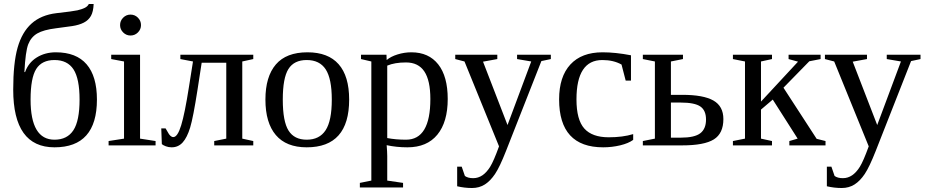

<svg xmlns="http://www.w3.org/2000/svg" viewBox="-20 -736 4684 972"><path d="M46.9 -282.2Q46.9 -416.5 69.1 -494.9Q91.3 -573.2 139.6 -616.7Q188 -660.2 266.1 -669.4Q349.6 -678.7 372.1 -683.8Q394.5 -689 409.2 -696.3Q423.8 -703.6 429.7 -715.8H454.1Q452.6 -677.2 440.4 -655.5Q428.2 -633.8 404.5 -621.6Q380.9 -609.4 345.7 -604Q310.5 -598.6 263.2 -592.8Q200.2 -585 168.7 -566.7Q137.2 -548.3 123 -512Q108.9 -475.6 103.5 -371.1H106.9Q124 -418.9 166 -445.1Q208 -471.2 262.7 -471.2Q366.2 -471.2 418.5 -410.4Q470.7 -349.6 470.7 -231.9Q470.7 9.8 255.9 9.8Q46.9 9.8 46.9 -282.2ZM382.8 -231.9Q382.8 -337.4 352.1 -384.8Q321.3 -432.1 255.9 -432.1Q191.9 -432.1 163.3 -386.7Q134.8 -341.3 134.8 -231.9Q134.8 -28.8 255.9 -28.8Q320.3 -28.8 351.6 -76.7Q382.8 -124.5 382.8 -231.9Z M693.8 -608.9Q693.8 -587.4 678.2 -571.8Q662.6 -556.2 640.6 -556.2Q619.1 -556.2 603.5 -571.8Q587.9 -587.4 587.9 -608.9Q587.9 -630.9 603.5 -646.5Q619.1 -662.1 640.6 -662.1Q662.6 -662.1 678.2 -646.5Q693.8 -630.9 693.8 -608.9ZM689 -34.2 767.6 -22V0H529.8V-22L607.9 -34.2V-424.8L543 -437V-459H689Z M857.4 -42Q878.9 -42 897.2 -101.6Q915.5 -161.1 936.5 -295.4L957 -424.8L893.1 -437V-459H1262.2V-437L1206.5 -424.8V-34.2L1262.2 -22V0H1064.5V-22L1125.5 -34.2V-418.5H1001L980 -282.2Q958 -140.6 942.6 -90.1Q927.2 -39.6 904.8 -14.9Q882.3 9.8 849.1 9.8Q833 9.8 819.6 4.6Q806.2 -0.5 799.3 -6.3L796.4 -85.9H818.4L833.5 -60.1Q836.4 -54.7 843 -48.3Q849.6 -42 857.4 -42Z M1747.6 -231.9Q1747.6 9.8 1532.7 9.8Q1429.2 9.8 1376.5 -52.2Q1323.7 -114.3 1323.7 -231.9Q1323.7 -348.1 1376.5 -409.7Q1429.2 -471.2 1536.6 -471.2Q1641.1 -471.2 1694.3 -410.9Q1747.6 -350.6 1747.6 -231.9ZM1659.7 -231.9Q1659.7 -337.4 1628.9 -384.8Q1598.1 -432.1 1532.7 -432.1Q1468.8 -432.1 1440.2 -386.7Q1411.6 -341.3 1411.6 -231.9Q1411.6 -121.1 1440.7 -75Q1469.7 -28.8 1532.7 -28.8Q1597.2 -28.8 1628.4 -76.7Q1659.7 -124.5 1659.7 -231.9Z M1859.9 -424.8 1807.6 -437V-459H1936.5L1937.5 -432.1Q1958 -449.7 1992.4 -460.4Q2026.9 -471.2 2062.5 -471.2Q2150.4 -471.2 2198.5 -410.2Q2246.6 -349.1 2246.6 -234.9Q2246.6 -118.2 2194.1 -54.2Q2141.6 9.8 2042.5 9.8Q1987.3 9.8 1937.5 -1Q1940.4 34.2 1940.4 54.2V178.2L2020.5 189.9V212.9H1801.8V189.9L1859.9 178.2ZM2158.7 -234.9Q2158.7 -328.6 2128.2 -374.3Q2097.7 -419.9 2035.6 -419.9Q1978.5 -419.9 1940.4 -403.8V-37.1Q1983.9 -28.8 2035.6 -28.8Q2158.7 -28.8 2158.7 -234.9Z M2369.6 215.8Q2331.5 215.8 2294.4 207V107.9H2317.4L2333.5 154.8Q2348.6 166 2375.5 166Q2400.9 166 2422.4 151.4Q2443.8 136.7 2461.7 107.9Q2479.5 79.1 2506.3 4.9L2331.5 -424.8L2284.7 -437V-459H2497.6V-437L2425.3 -423.8L2549.3 -103L2669.4 -424.8L2597.7 -437V-459H2768.6V-437L2720.7 -426.8L2541.5 28.8Q2509.8 109.4 2486.3 144.5Q2462.9 179.7 2434.6 197.8Q2406.2 215.8 2369.6 215.8Z M3185.5 -27.8Q3161.6 -10.3 3119.6 -0.2Q3077.6 9.8 3033.7 9.8Q2810.5 9.8 2810.5 -232.9Q2810.5 -347.7 2867.4 -409.4Q2924.3 -471.2 3030.3 -471.2Q3096.2 -471.2 3174.3 -456.1V-328.1H3147.5L3126.5 -409.2Q3085.9 -432.1 3029.3 -432.1Q2898.4 -432.1 2898.4 -232.9Q2898.4 -129.4 2938.2 -85.2Q2978 -41 3061.5 -41Q3132.8 -41 3185.5 -57.1Z M3425.8 -39.1Q3496.1 -39.1 3525.1 -61.3Q3554.2 -83.5 3554.2 -130.9Q3554.2 -177.2 3525.4 -197Q3496.6 -216.8 3425.8 -216.8H3376.5V-39.1ZM3437.5 -459V-437L3376.5 -424.8V-255.9H3434.6Q3541 -255.9 3591.6 -227.1Q3642.1 -198.2 3642.1 -133.3Q3642.1 -60.5 3593.8 -30.3Q3545.4 0 3433.1 0H3234.4V-22L3295.4 -34.2V-424.8L3234.4 -437V-459Z M3751.5 -424.8 3690.4 -437V-459H3888.2V-437L3832.5 -424.8V-221.7L4020 -423.8L3972.2 -437V-459H4134.3V-437L4077.1 -425.8L3946.3 -292L4114.3 -33.2L4159.2 -22V0H3976.1V-22L4018.1 -34.2L3892.1 -231.9L3832.5 -181.2V-34.2L3888.2 -22V0H3690.4V-22L3751.5 -34.2Z M4241.2 215.8Q4203.1 215.8 4166 207V107.9H4189L4205.1 154.8Q4220.2 166 4247.1 166Q4272.5 166 4293.9 151.4Q4315.4 136.7 4333.3 107.9Q4351.1 79.1 4377.9 4.9L4203.1 -424.8L4156.2 -437V-459H4369.1V-437L4296.9 -423.8L4420.9 -103L4541 -424.8L4469.2 -437V-459H4640.1V-437L4592.3 -426.8L4413.1 28.8Q4381.3 109.4 4357.9 144.5Q4334.5 179.7 4306.2 197.8Q4277.8 215.8 4241.2 215.8Z"/></svg>

Font: Liberation Serif
Style: Regular
Weight: 400
Designer: Steve Matteson
Foundry: Ascender Corporation
Version: Version 2.1.5